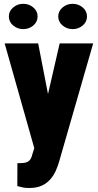

<svg xmlns="http://www.w3.org/2000/svg" viewBox="-20 -751 501 985"><path d="M178.7 -62 286.1 -528.3H458L283.2 78.6Q277.3 98.6 267.6 121.8Q257.8 145 240.7 166Q223.6 187 196.8 200.2Q169.9 213.4 130.9 213.4Q108.4 213.4 99.6 211.2Q90.8 209 68.8 203.6L69.3 85.9Q74.7 85.9 77.1 85.9Q79.6 85.9 85 85.9Q106 85.9 118.2 80.6Q130.4 75.2 136.7 64.9Q143.1 54.7 146 40ZM175.8 -528.3 247.6 -158.7 264.6 15.6H157.7L3.9 -528.3ZM25.4 -666.5Q25.4 -693.8 47.4 -712.6Q69.3 -731.4 99.1 -731.4Q129.4 -731.4 151.1 -712.6Q172.9 -693.8 172.9 -666.5Q172.9 -639.2 151.1 -620.4Q129.4 -601.6 99.1 -601.6Q69.3 -601.6 47.4 -620.4Q25.4 -639.2 25.4 -666.5ZM278.8 -666.5Q278.8 -693.8 300.8 -712.6Q322.8 -731.4 352.5 -731.4Q382.8 -731.4 404.5 -712.6Q426.3 -693.8 426.3 -666.5Q426.3 -639.2 404.5 -620.4Q382.8 -601.6 352.5 -601.6Q322.8 -601.6 300.8 -620.4Q278.8 -639.2 278.8 -666.5Z"/></svg>

Font: Roboto Condensed Black
Style: Regular
Weight: 900
Designer: Christian Robertson
Foundry: Google
Version: Version 3.008; 2023